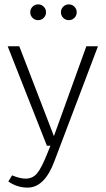

<svg xmlns="http://www.w3.org/2000/svg" viewBox="-20 -665 482 876"><path d="M427 -454 228 71Q183 191 106 191Q58 191 18 163L35 135Q71 150 97 150Q129 150 149.5 125.5Q170 101 198 30L210 0H194L15 -454H68L226 -44L374 -454ZM118 -609Q118 -624 128.5 -634.5Q139 -645 154 -645Q169 -645 179.5 -634.5Q190 -624 190 -609Q190 -594 179.5 -583.5Q169 -573 154 -573Q139 -573 128.5 -583.5Q118 -594 118 -609ZM258 -609Q258 -624 268.5 -634.5Q279 -645 294 -645Q309 -645 319.5 -634.5Q330 -624 330 -609Q330 -594 319.5 -583.5Q309 -573 294 -573Q279 -573 268.5 -583.5Q258 -594 258 -609Z"/></svg>

Font: Tajawal Light
Style: Regular
Weight: 300
Designer: Boutros Fonts
Foundry: Created by Boutros International 2017
Version: Version 1.700